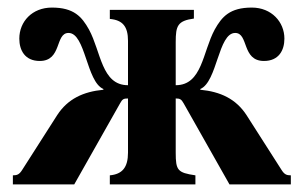

<svg xmlns="http://www.w3.org/2000/svg" viewBox="-20 -487 802 507"><path d="M318 -262C248 -262 247 -350 215 -409C196 -443 175 -467 117 -467C65 -467 31 -430 31 -385C31 -354 46 -326 85 -326C144 -326 125 -400 161 -400C206 -400 208 -271 253 -252V-250C200 -245 159 -226 131 -183L39 -39C31 -26 25 -24 14 -24V0H176L297 -214C303 -225 306 -227 318 -227V-84C318 -45 303 -27 270 -24V0H496V-24C449 -31 444 -37 444 -84V-227C455 -227 459 -225 465 -214L586 0H748V-24C737 -24 731 -26 723 -39L631 -183C603 -226 562 -245 509 -250V-252C554 -271 556 -400 601 -400C637 -400 618 -326 677 -326C716 -326 731 -354 731 -385C731 -429 697 -467 645 -467C587 -467 566 -443 547 -409C515 -350 514 -262 444 -262V-376C444 -419 449 -432 492 -438V-461H270V-437C304 -434 318 -417 318 -379Z"/></svg>

Font: STIXGeneral
Style: Bold
Weight: 700
Designer: MicroPress Inc., with final additions and corrections provided by Coen Hoffman, Elsevier (retired)
Version: Version 1.1.0